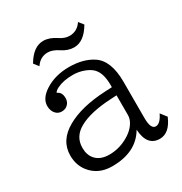

<svg xmlns="http://www.w3.org/2000/svg" viewBox="-178 -882 976 1031"><g transform="rotate(-30 310.0 -366.5)"><path d="M431.2 -351.1V-366.2Q431.2 -437.5 399.9 -470.7Q383.8 -487.8 354.5 -499.5Q319.8 -513.2 282.7 -513.2Q223.1 -513.2 184.6 -494.1Q165 -484.9 159.2 -473.1Q187 -462.4 187 -424.8Q187 -406.7 177.2 -393.1Q162.1 -372.1 133.8 -372.1Q111.3 -372.1 96.2 -389.2Q80.1 -407.7 80.1 -436.5Q80.1 -483.9 135.7 -519.5Q198.2 -560.1 285.6 -560.1Q372.1 -560.1 430.2 -522.5Q500 -477.1 500 -345.2V-120.1Q500 -50.8 531.2 -50.8Q559.1 -50.8 583 -101.1L611.8 -64Q577.1 18.1 517.1 18.1Q438.5 18.1 432.1 -86.9Q371.1 18.1 221.2 18.1Q135.7 18.1 87.4 -43Q54.2 -85.4 54.2 -144Q54.2 -237.3 147.5 -290Q237.8 -341.8 389.2 -349.1ZM431.2 -300.8 394 -298.8Q266.1 -292 197.3 -253.9Q131.3 -217.8 131.3 -147.9Q131.3 -102.5 155.8 -75.7Q184.1 -43.9 240.2 -43.9Q295.4 -43.9 346.2 -70.3Q399.9 -98.1 421.4 -139.6Q431.2 -159.2 431.2 -178.2ZM471.7 -716.3Q425.3 -637.2 364.3 -637.2Q326.7 -637.2 291 -661.1Q254.9 -685.1 226.1 -685.1Q178.7 -685.1 150.9 -643.1L127.9 -672.4Q173.8 -751 235.8 -751Q273.4 -751 314 -723.6Q344.2 -703.1 373.5 -703.1Q420.9 -703.1 448.7 -745.1Z"/></g></svg>

Font: BIZ UDPMincho
Style: Regular
Weight: 400
Designer: TypeBank Co., Ltd.
Foundry: Morisawa Inc.
Version: Version 1.06